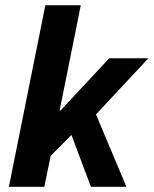

<svg xmlns="http://www.w3.org/2000/svg" viewBox="-20 -721 593 741"><path d="M14.3 0 155 -700.6H291.8L210.2 -294.7H213.8L401.4 -496.1H552.8L350.3 -279.4L467.9 0H330.8L255.8 -200.1L175.5 -119.4L151.1 0Z"/></svg>

Font: Source Sans Variable
Style: Italic
Weight: 200
Italic angle: -11°
Designer: Paul D. Hunt
Foundry: Adobe Systems Incorporated
Version: Version 3.006;hotconv 1.0.111;makeotfexe 2.5.65597